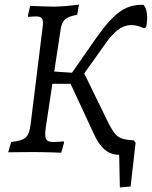

<svg xmlns="http://www.w3.org/2000/svg" viewBox="-20 -666 665 841"><path d="M16 1 29 -44Q76 -49 92.5 -63.5Q109 -78 114 -121L166 -541Q171 -573 165 -583.5Q159 -594 139 -594Q132 -594 122 -593.5Q112 -593 104 -592L102 -596L112 -640Q127 -640 147 -639Q167 -638 186 -637.5Q205 -637 218 -637Q238 -637 268.5 -639.5Q299 -642 326 -646L318 -601Q281 -595 266 -582Q251 -569 246 -540L181 -111Q175 -71 181.5 -57.5Q188 -44 213 -44Q225 -44 238 -45Q251 -46 258 -47L261 -43L248 3Q232 2 210 1.5Q188 1 166.5 0.5Q145 0 130 0Q102 0 69.5 0.5Q37 1 16 1ZM315 -297 277 -321 403 -502Q443 -558 474.5 -589Q506 -620 537.5 -633Q569 -646 608 -645Q620 -634 623.5 -606.5Q627 -579 620 -547L611 -542Q577 -558 549 -556Q521 -554 495 -534Q469 -514 442 -475ZM574 -41 552 151 505 155 502 12Q464 12 437 -12Q410 -36 390 -82L289 -299H159L166 -356L317 -346L334 -375L459 -119Q473 -93 485.5 -78.5Q498 -64 516.5 -58.5Q535 -53 566 -51Z"/></svg>

Font: Alegreya
Style: Italic
Weight: 400
Italic angle: -7°
Designer: Juan Pablo del Peral
Foundry: Huerta Tipografica
Version: Version 2.009